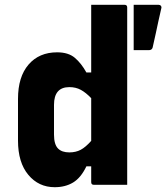

<svg xmlns="http://www.w3.org/2000/svg" viewBox="-20 -770 693 800"><path d="M55 -184V-358Q55 -450 99 -501Q143 -552 218 -552Q265 -552 292 -529Q319 -506 340 -468H360V-750H499Q510 -750 510 -739V0H371Q360 0 360 -11V-77H340Q317 -29 284.5 -9.5Q252 10 208 10Q141 10 98 -41.5Q55 -93 55 -184ZM600 -561H537V-750H641Q647 -750 650.5 -745.5Q654 -741 652 -735Q645 -704 639.5 -679.5Q634 -655 629 -630.5Q624 -606 616 -572Q613 -561 600 -561ZM222 -151Q238 -135 269 -135Q296 -135 316.5 -146Q337 -157 360 -183V-361Q338 -384 317 -395.5Q296 -407 269 -407Q205 -407 205 -333V-209Q205 -168 222 -151Z"/></svg>

Font: Recursive Mn Lnr St XBd
Style: Regular
Weight: 800
Monospace: yes
Version: Version 1.079;hotconv 1.0.112;makeotfexe 2.5.65598; ttfautoh